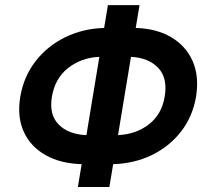

<svg xmlns="http://www.w3.org/2000/svg" viewBox="-20 -748 831 768"><path d="M538.1 -727.5 522.9 -636.2Q606 -633.8 664.8 -599.1Q723.6 -564.5 750.5 -503.7Q777.3 -442.9 764.2 -361.3Q750.5 -281.2 704.1 -221.7Q657.7 -162.1 587.6 -127.9Q517.6 -93.8 432.6 -91.3L417.5 0H291.5L306.6 -91.3Q222.2 -93.8 162.4 -127.4Q102.5 -161.1 75.2 -220.7Q47.9 -280.3 61 -360.4Q74.7 -441.9 122.3 -503.2Q169.9 -564.5 241 -599.1Q312 -633.8 396.5 -636.2L411.6 -727.5ZM325.7 -207.5 377.4 -520.5Q305.7 -517.6 252.7 -476.1Q199.7 -434.6 187.5 -360.4Q175.8 -289.1 214.8 -249.8Q253.9 -210.4 325.7 -207.5ZM503.9 -520.5 452.1 -207.5Q524.4 -210.9 575.7 -250.7Q627 -290.5 638.7 -361.3Q651.4 -436 612.8 -476.6Q574.2 -517.1 503.9 -520.5Z"/></svg>

Font: Inter Display Semi Bold
Style: Italic
Weight: 600
Italic angle: -9.39999°
Designer: Rasmus Andersson
Foundry: rsms
Version: Version 4.000;git-4fc901f